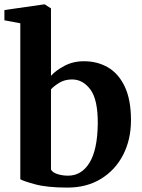

<svg xmlns="http://www.w3.org/2000/svg" viewBox="-21 -839 644 870"><path d="M-1 -747V-793.5L177.5 -819H182L210 -801V-495.5Q231 -519 270.2 -540.2Q309.5 -561.5 360 -561.5Q420 -561.5 468 -533.8Q516 -506 544.2 -446.8Q572.5 -387.5 572.5 -294.5Q572.5 -206.5 537 -137.5Q501.5 -68.5 436.8 -28.8Q372 11 285 11Q192 11 136.8 -4.2Q81.5 -19.5 71 -27V-733.5ZM305.5 -479Q272 -479 247 -463.5Q222 -448 210 -434V-71Q216 -58 238.2 -50.5Q260.5 -43 287.5 -43Q348.5 -43 384.5 -101.5Q420.5 -160 422 -277.5Q423 -386.5 389 -432.8Q355 -479 305.5 -479Z"/></svg>

Font: Merriweather Text Regular
Style: Bold
Weight: 700
Designer: Eben Sorkin
Foundry: Eben Sorkin
Version: Version 2.100; ttfautohint (v1.7.19-72a1) -l 8 -r 50 -G 200 